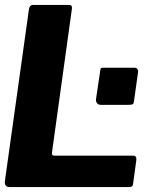

<svg xmlns="http://www.w3.org/2000/svg" viewBox="-21 -762 657 782"><path d="M97 -725Q100 -742 113 -742H261Q276 -742 271 -720L191 -143Q188 -128 200 -128H521Q537 -128 534 -108L521 -13Q520 -5 516 -2.5Q512 0 503 0H19Q-4 0 -1 -25L97 -725ZM525 -352Q524 -341 520 -338Q516 -335 502 -335H390Q379 -335 374 -342Q369 -349 370 -358L387 -473Q388 -483 390.5 -484.5Q393 -486 399 -486H528Q535 -486 539 -480Q543 -474 541 -466Z"/></svg>

Font: Libre Franklin
Style: Bold Italic
Weight: 700
Italic angle: -8°
Designer: Pablo Impallari, Rodrigo Fuenzalida, Nhung Nguyen
Foundry: Impallari Type
Version: Version 3.000